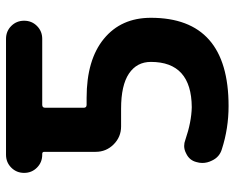

<svg xmlns="http://www.w3.org/2000/svg" viewBox="-91 -704 784 642"><g transform="rotate(-90 301.0 -383.0)"><path d="M415 -270.5Q415 -317.4 376 -343.8Q336.9 -370.1 258.8 -370.1H199.2Q164.1 -370.1 139.2 -395Q114.3 -419.9 114.3 -455.1V-627Q114.3 -633.8 107.4 -633.8H104.5Q79.1 -633.8 61.5 -651.4Q43.9 -668.9 43.9 -694.3Q43.9 -719.7 61.5 -737.3Q79.1 -754.9 104.5 -754.9H492.2Q517.6 -754.9 535.2 -737.3Q552.7 -719.7 552.7 -694.3Q552.7 -668.9 535.2 -651.4Q517.6 -633.8 492.2 -633.8H271.5Q261.7 -633.8 261.7 -624V-495.1Q261.7 -485.4 271.5 -485.4H294.9Q421.9 -485.4 492.2 -427.7Q562.5 -370.1 562.5 -270.5Q562.5 -10.7 267.6 -10.7Q192.4 -10.7 123 -33.2Q96.7 -41 85 -66.4Q77.1 -82 77.1 -98.6Q77.1 -108.4 80.1 -118.2Q85.9 -141.6 108.4 -152.3Q121.1 -159.2 133.8 -159.2Q144.5 -159.2 154.3 -155.3Q213.9 -134.8 263.7 -133.8Q415 -134.8 415 -270.5Z"/></g></svg>

Font: Gen Jyuu GothicX Bold
Style: Bold
Weight: 700
Designer: Ryoko NISHIZUKA (kana &amp; ideographs); Paul D. Hunt (Latin, Greek &amp; Cyrillic); Wenlong ZHANG (bopomofo); Sandoll C
Version: Version 1.058.20140828